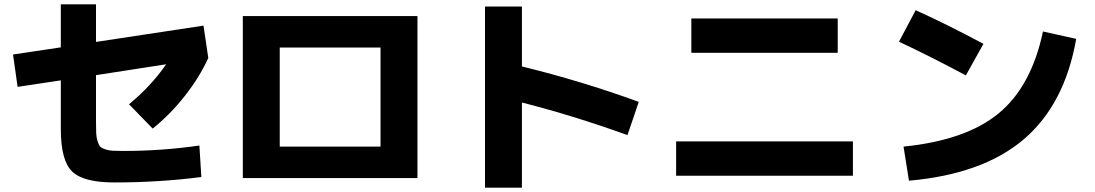

<svg xmlns="http://www.w3.org/2000/svg" viewBox="-20 -807 5040 884"><path d="M907 8Q714 33 506 33Q364 33 312 -17.5Q260 -68 260 -212V-437L61 -407L40 -556L260 -589V-787H422V-614L917 -689L939 -540Q899 -452 831.5 -366Q764 -280 683 -215L574 -327Q675 -410 745 -511L422 -461V-246Q422 -212 423 -192.5Q424 -173 429.5 -156Q435 -139 441.5 -132Q448 -125 464.5 -119.5Q481 -114 498.5 -113Q516 -112 548 -112Q727 -112 898 -137Z M1268 13H1098V-733H1902V13ZM1268 -132H1732V-588H1268Z M2213 -777H2383V-501Q2654 -435 2921 -338L2869 -185Q2616 -276 2383 -335V57H2213Z M3163 -564V-722H3837V-564ZM3093 2V-156H3907V2Z M4119 -615 4196 -760Q4342 -694 4508 -605L4427 -460Q4260 -549 4119 -615ZM4782 -662 4935 -628Q4882 -326 4693.5 -165.5Q4505 -5 4165 25L4140 -132Q4428 -161 4578.5 -285.5Q4729 -410 4782 -662Z"/></svg>

Font: M PLUS 1p ExtraBold
Style: Regular
Weight: 800
Version: Version 1.062